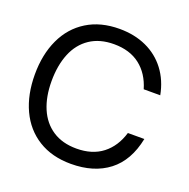

<svg xmlns="http://www.w3.org/2000/svg" viewBox="-132 -862 987 1003"><g transform="rotate(20 361.5 -360.0)"><path d="M683 -238.5Q657.5 -111.5 575.5 -48.2Q493.5 15 366 15Q260.5 15 184.8 -32Q109 -79 69.5 -163.8Q30 -248.5 30 -360Q30 -471.5 69.5 -556.2Q109 -641 184.8 -688Q260.5 -735 366 -735Q449 -735 515.2 -704.8Q581.5 -674.5 624.8 -617.2Q668 -560 683 -481.5H591Q567.5 -561.5 510.5 -605.8Q453.5 -650 366 -650Q287 -650 232.5 -613.5Q178 -577 151 -511Q124 -445 124 -357Q124 -270.5 151.5 -206Q179 -141.5 233.2 -105.8Q287.5 -70 366 -70Q453.5 -70 510.5 -114.2Q567.5 -158.5 591.5 -238.5Z"/></g></svg>

Font: CCSD_manrope Medium
Style: Regular
Weight: 500
Designer: Mikhail Sharanda
Foundry: Mikhail Sharanda
Version: Version 4.503